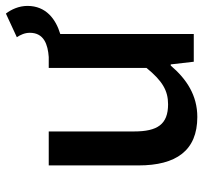

<svg xmlns="http://www.w3.org/2000/svg" viewBox="-39 -637 688 650"><g transform="rotate(-90 305.0 -312.0)"><path d="M504 -599C512 -587 519 -572 519 -555C519 -507 479 -494 437 -491H400V-160C356 -106 323 -87 277 -87C209 -87 185 -123 185 -202V-491H70V-187C70 -60 120 12 234 12C307 12 362 -24 408 -78H412L421 0H515V-452C565 -467 610 -500 610 -563C610 -592 598 -618 584 -636Z"/></g></svg>

Font: Source Code Pro Semibold
Style: Regular
Weight: 600
Monospace: yes
Designer: Paul D. Hunt
Foundry: Adobe Systems Incorporated
Version: Version 1.017;PS 1.000;hotconv 1.0.70;makeotf.lib2.5.5900